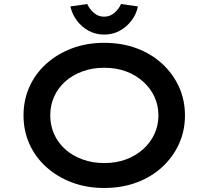

<svg xmlns="http://www.w3.org/2000/svg" viewBox="-20 -925 1038 955"><path d="M498 10Q411 10 338 -17.5Q265 -45 210.5 -94Q156 -143 126.5 -208.5Q97 -274 97 -351Q97 -428 126.5 -493.5Q156 -559 210.5 -608Q265 -657 338 -684.5Q411 -712 498 -712Q586 -712 659 -685Q732 -658 786 -608.5Q840 -559 870 -493.5Q900 -428 900 -351Q900 -274 870 -208.5Q840 -143 786 -93.5Q732 -44 659 -17Q586 10 498 10ZM498 -114Q558 -114 606.5 -132Q655 -150 691.5 -182.5Q728 -215 748 -258Q768 -301 768 -351Q768 -401 748 -444Q728 -487 691.5 -519.5Q655 -552 606.5 -570Q558 -588 498 -588Q440 -588 390.5 -570Q341 -552 305 -520Q269 -488 249.5 -445Q230 -402 230 -351Q230 -301 249.5 -257.5Q269 -214 305 -182Q341 -150 390.5 -132Q440 -114 498 -114ZM498 -753Q456 -753 421 -772Q386 -791 362.5 -822.5Q339 -854 330 -893L414 -905Q425 -880 447 -861Q469 -842 498 -842Q527 -842 549 -861Q571 -880 582 -905L666 -893Q658 -854 634 -822.5Q610 -791 575.5 -772Q541 -753 498 -753Z"/></svg>

Font: Lexend Mega Medium
Style: Regular
Weight: 500
Version: Version 1.007